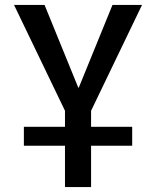

<svg xmlns="http://www.w3.org/2000/svg" viewBox="-20 -540 634 780"><path d="M77 52V-25H244V-90L37 -520H161L298 -184H300L437 -520H557L350 -90V-25H517V52H350V220H244V52Z"/></svg>

Font: Mplus 1p Medium
Style: Regular
Weight: 500
Version: Version 1.061